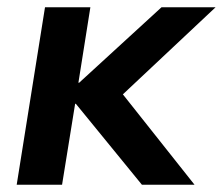

<svg xmlns="http://www.w3.org/2000/svg" viewBox="-20 -509 614 529"><path d="M26 0 104 -489H229L196 -281H198L425 -489H574L294 -226V-280L516 0H371L189 -223H187L151 0Z"/></svg>

Font: Nunito Sans 12pt ExtraLight
Style: Italic
Weight: 200
Italic angle: -9°
Designer: Vernon Adams
Foundry: Vernon Adams
Version: Version 3.101;gftools[0.9.27]